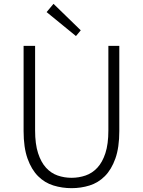

<svg xmlns="http://www.w3.org/2000/svg" viewBox="-20 -968 745 1001"><path d="M103 -729H163V-288Q163 -217 178.5 -169.5Q194 -122 220 -93.5Q246 -65 280.5 -53Q315 -41 353 -41Q391 -41 426 -53Q461 -65 487.5 -93.5Q514 -122 529.5 -169.5Q545 -217 545 -288V-729H602V-285Q602 -199 581.5 -141.5Q561 -84 526.5 -49.5Q492 -15 447 -1Q402 13 353 13Q304 13 258.5 -1Q213 -15 178.5 -49.5Q144 -84 123.5 -141.5Q103 -199 103 -285ZM259 -948 401 -810 376 -780 223 -905Z"/></svg>

Font: Kinto Sans Light
Style: Regular
Weight: 300
Designer: Authors: Ryoko NISHIZUKA  (kana & ideographs); Paul D. Hunt (Latin, Greek & Cyrillic); Wenlong ZHANG  (bopomofo); Sandol
Foundry: Adobe Systems Incorporated, ookami Inc.
Version: Version 0.001